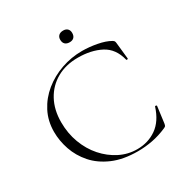

<svg xmlns="http://www.w3.org/2000/svg" viewBox="-183 -930 1035 1083"><g transform="rotate(-30 334.5 -388.5)"><path d="M413 -636Q460 -636 510 -626.5Q560 -617 591 -599Q599 -594 601.5 -590Q604 -586 605 -575L616 -470Q616 -468 611 -466.5Q606 -465 605 -469Q585 -550 522.5 -582.5Q460 -615 374 -615Q295 -615 236 -581.5Q177 -548 144 -487.5Q111 -427 111 -346Q111 -274 134.5 -211Q158 -148 199.5 -101Q241 -54 294.5 -27Q348 0 408 0Q479 0 533.5 -38Q588 -76 614 -158Q615 -162 620.5 -160.5Q626 -159 626 -157L612 -50Q610 -38 607.5 -34.5Q605 -31 596 -27Q548 -6 500.5 3Q453 12 405 12Q310 12 242 -17.5Q174 -47 131.5 -95.5Q89 -144 69 -202.5Q49 -261 49 -319Q49 -390 79 -448Q109 -506 160.5 -548Q212 -590 277.5 -613Q343 -636 413 -636ZM379 -713Q360 -713 349.5 -723Q339 -733 339 -752Q339 -769 349.5 -779Q360 -789 379 -789Q397 -789 407 -779Q417 -769 417 -752Q417 -733 407 -723Q397 -713 379 -713Z"/></g></svg>

Font: Cormorant Light Light
Style: Regular
Weight: 300
Version: Version 4.000